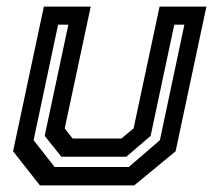

<svg xmlns="http://www.w3.org/2000/svg" viewBox="-20 -560 644 580"><path d="M100.5 0 19.5 -103 112.5 -540H254L175.5 -172L199.5 -141.5H346.5L383.5 -172L462 -540H603.5L510.5 -103L385.5 0ZM145 -55.5H369L463 -136.5L537 -485.5H506.5L435 -149.5L361.5 -86.5H165.5L115 -149.5L186.5 -485.5H155.5L81.5 -136.5Z"/></svg>

Font: Tourney Thin SemiBold
Style: Italic
Weight: 600
Italic angle: -12°
Version: Version 1.015